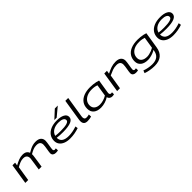

<svg xmlns="http://www.w3.org/2000/svg" viewBox="445 -2675 4779 4779"><g transform="rotate(-45 2834.5 -285.0)"><path d="M1131 10Q1083 10 1051.5 -13.5Q1020 -37 1020 -86Q1020 -103 1025 -136.5Q1030 -170 1037 -210.5Q1044 -251 1049 -289.5Q1054 -328 1054 -354Q1054 -408 1023.5 -439Q993 -470 920 -470Q857 -470 801 -447Q745 -424 684 -388Q685 -380 685 -369Q685 -358 684 -350Q683 -334 680 -313.5Q677 -293 672 -257Q667 -221 658 -159.5Q649 -98 634 0H534Q549 -101 559 -166Q569 -231 574 -269Q579 -307 581.5 -325Q584 -343 584 -349Q584 -382 572 -410Q560 -438 532 -454.5Q504 -471 454 -471Q399 -471 344 -449.5Q289 -428 224 -390L162 0H61L145 -536H237L225 -452Q299 -493 367 -519.5Q435 -546 506 -546Q580 -546 620 -518Q660 -490 674 -445Q722 -473 767 -496Q812 -519 860 -532.5Q908 -546 964 -546Q1064 -546 1112 -502Q1160 -458 1160 -386Q1160 -361 1154.5 -322Q1149 -283 1142 -241Q1135 -199 1129.5 -164Q1124 -129 1124 -112Q1124 -88 1136 -76.5Q1148 -65 1167 -65Q1189 -65 1206 -71L1209 1Q1193 6 1171 8Q1149 10 1131 10Z M1947 -43Q1874 -18 1795 -4Q1716 10 1635 10Q1534 10 1460.5 -19.5Q1387 -49 1346.5 -103.5Q1306 -158 1306 -232Q1306 -326 1354.5 -396.5Q1403 -467 1494.5 -506.5Q1586 -546 1715 -546Q1844 -546 1920.5 -505.5Q1997 -465 1997 -390Q1997 -308 1903.5 -268.5Q1810 -229 1629 -228Q1568 -227 1511 -231Q1454 -235 1408 -241Q1408 -238 1408 -235Q1408 -153 1469 -106Q1530 -59 1655 -59Q1715 -59 1787.5 -72Q1860 -85 1937 -111ZM1707 -480Q1594 -480 1516.5 -433Q1439 -386 1416 -301Q1457 -295 1504.5 -292.5Q1552 -290 1601 -290Q1740 -290 1815.5 -312Q1891 -334 1891 -382Q1891 -429 1842.5 -454.5Q1794 -480 1707 -480ZM1679 -596 1890 -790H1994L1761 -596Z M2210 -740H2311L2224 -192Q2223 -185 2221.5 -172Q2220 -159 2220 -143Q2220 -117 2235 -94.5Q2250 -72 2295 -72Q2318 -72 2338.5 -76Q2359 -80 2383 -86L2387 -10Q2355 -1 2320.5 4.5Q2286 10 2247 10Q2177 10 2146 -23.5Q2115 -57 2115 -114Q2115 -133 2117 -152.5Q2119 -172 2122 -187Z M3113 10Q3073 10 3042.5 -13Q3012 -36 3003 -76Q2946 -37 2869.5 -13.5Q2793 10 2720 10Q2599 10 2527 -47.5Q2455 -105 2455 -217Q2455 -322 2507.5 -395.5Q2560 -469 2655.5 -507.5Q2751 -546 2880 -546Q2931 -546 2983.5 -540.5Q3036 -535 3082.5 -525.5Q3129 -516 3161 -503Q3149 -430 3138.5 -363.5Q3128 -297 3119.5 -244Q3111 -191 3106 -158.5Q3101 -126 3101 -123Q3101 -64 3149 -64Q3167 -64 3181 -69L3182 1Q3152 10 3113 10ZM3000 -137 3049 -447Q3016 -462 2971 -469.5Q2926 -477 2874 -477Q2780 -477 2708.5 -446Q2637 -415 2596.5 -360Q2556 -305 2556 -232Q2556 -152 2610 -108Q2664 -64 2757 -64Q2818 -64 2883.5 -84.5Q2949 -105 3000 -137Z M3377 -536H3471L3457 -449Q3540 -492 3616.5 -519Q3693 -546 3783 -546Q3878 -546 3928 -503.5Q3978 -461 3978 -386Q3978 -361 3972.5 -322Q3967 -283 3960 -241.5Q3953 -200 3947.5 -165Q3942 -130 3942 -112Q3942 -89 3954 -77Q3966 -65 3986 -65Q4007 -65 4025 -71L4028 1Q4011 6 3989 8Q3967 10 3950 10Q3901 10 3869.5 -13.5Q3838 -37 3838 -86Q3838 -104 3843 -138Q3848 -172 3855 -212Q3862 -252 3867 -290.5Q3872 -329 3872 -356Q3872 -410 3840.5 -440.5Q3809 -471 3738 -471Q3661 -471 3596.5 -447Q3532 -423 3455 -387L3393 0H3293Z M4092 168 4118 99Q4177 121 4247 135Q4317 149 4384 149Q4504 149 4571.5 96Q4639 43 4656 -69L4658 -85Q4619 -60 4570.5 -41.5Q4522 -23 4473.5 -13Q4425 -3 4387 -3Q4266 -3 4194.5 -58.5Q4123 -114 4123 -216Q4123 -314 4171 -388.5Q4219 -463 4316 -504.5Q4413 -546 4559 -546Q4605 -546 4655 -540.5Q4705 -535 4750.5 -525.5Q4796 -516 4826 -504L4758 -76Q4736 69 4647 144.5Q4558 220 4399 220Q4315 220 4235.5 205.5Q4156 191 4092 168ZM4717 -451Q4688 -460 4648 -469.5Q4608 -479 4545 -479Q4444 -479 4372.5 -448Q4301 -417 4263 -361Q4225 -305 4225 -231Q4225 -156 4279.5 -115.5Q4334 -75 4429 -75Q4463 -75 4506 -85Q4549 -95 4591.5 -111.5Q4634 -128 4669 -149Z M5582 -43Q5509 -18 5430 -4Q5351 10 5270 10Q5169 10 5095.5 -19.5Q5022 -49 4981.5 -103.5Q4941 -158 4941 -232Q4941 -326 4989.5 -396.5Q5038 -467 5129.5 -506.5Q5221 -546 5350 -546Q5479 -546 5555.5 -505.5Q5632 -465 5632 -390Q5632 -308 5538.5 -268.5Q5445 -229 5264 -228Q5203 -227 5146 -231Q5089 -235 5043 -241Q5043 -238 5043 -235Q5043 -153 5104 -106Q5165 -59 5290 -59Q5350 -59 5422.5 -72Q5495 -85 5572 -111ZM5342 -480Q5229 -480 5151.5 -433Q5074 -386 5051 -301Q5092 -295 5139.5 -292.5Q5187 -290 5236 -290Q5375 -290 5450.5 -312Q5526 -334 5526 -382Q5526 -429 5477.5 -454.5Q5429 -480 5342 -480Z"/></g></svg>

Font: Georama ExtraExtended
Style: Italic
Weight: 400
Width: 8
Italic angle: -9°
Designer: Jean-Baptiste Levee
Foundry: Production Type
Version: Version 1.000